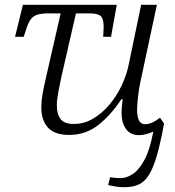

<svg xmlns="http://www.w3.org/2000/svg" viewBox="-20 -556 733 804"><path d="M500 228Q480 228 463 225Q446 222 433 219L441 186Q451 188 463 189Q475 190 485 190Q508 190 534 174Q560 158 583.5 116Q607 74 622 -5Q610 1 593 5.5Q576 10 562 10Q526 10 507.5 -16Q489 -42 489 -84Q489 -94 490 -107.5Q491 -121 494 -140H488Q442 -71 389.5 -31Q337 9 270 9Q209 9 181 -21.5Q153 -52 153 -107Q153 -132 158 -161Q163 -190 170 -220L234 -500H184Q153 -500 135 -494Q117 -488 106.5 -472Q96 -456 87 -425L79 -402H43L76 -536H469L445 -402H412L414 -438Q415 -474 403.5 -487Q392 -500 355 -500H298L237 -234Q231 -207 224.5 -172.5Q218 -138 218 -114Q218 -79 233 -58Q248 -37 290 -37Q332 -37 369.5 -59Q407 -81 437.5 -117Q468 -153 488.5 -196Q509 -239 518 -281L571 -536H637L569 -218Q562 -187 558 -151.5Q554 -116 554 -96Q554 -69 561.5 -52.5Q569 -36 587 -36Q603 -36 618 -43Q633 -50 650 -63L667 -39Q652 43 637 95Q622 147 604 176Q586 205 561 216.5Q536 228 500 228Z"/></svg>

Font: Noto Serif Light
Style: Italic
Weight: 300
Italic angle: -12°
Designer: Monotype Design Team
Foundry: Monotype Imaging Inc.
Version: Version 2.013